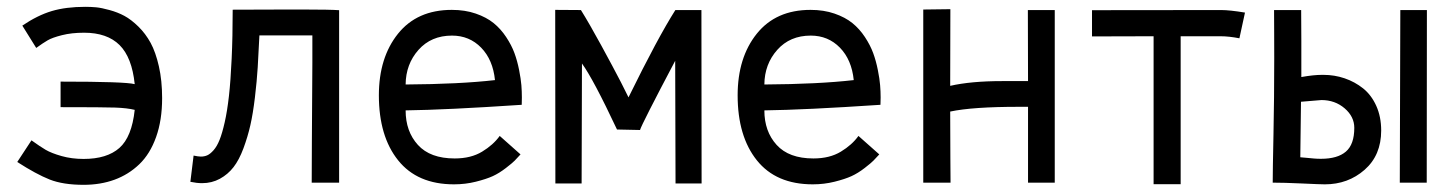

<svg xmlns="http://www.w3.org/2000/svg" viewBox="-20 -527 4181 554"><path d="M70.8 -122.1Q95.2 -104.5 111.8 -94.7Q128.4 -85 157.7 -76.7Q187 -68.4 221.2 -68.4Q288.6 -68.4 324.5 -100.1Q360.4 -131.8 368.7 -210Q347.2 -215.3 312.5 -216.6Q277.8 -217.8 154.8 -217.8V-291.5Q342.3 -291.5 368.7 -284.2Q360.8 -361.3 325 -397Q289.1 -432.6 222.7 -432.6Q186.5 -432.6 158.7 -425.5Q130.9 -418.5 117.4 -410.6Q104 -402.8 84.5 -388.7L44.4 -453.1Q88.4 -482.9 129.4 -495.1Q170.4 -507.3 226.1 -507.3Q242.2 -507.3 257.6 -505.9Q272.9 -504.4 296.1 -498Q319.3 -491.7 338.9 -481.2Q358.4 -470.7 379.2 -450.4Q399.9 -430.2 414.6 -403.3Q429.2 -376.5 438.5 -335.4Q447.8 -294.4 447.8 -243.7Q447.8 -180.2 430.4 -131.6Q413.1 -83 382.1 -53.2Q351.1 -23.4 310.5 -8.5Q270 6.3 221.2 6.3Q162.1 6.3 123.3 -9Q84.5 -24.4 29.8 -59.6Z M529.3 -2.4 538.6 -78.1Q552.2 -75.2 559.6 -75.2Q569.8 -75.2 578.1 -78.9Q586.4 -82.5 596.2 -93.5Q606 -104.5 613.5 -123.3Q621.1 -142.1 628.4 -174.3Q635.7 -206.5 640.6 -250.2Q645.5 -293.9 648.4 -357.2Q651.4 -420.4 651.4 -499L800.8 -499.5H858.9Q931.2 -499.5 958.5 -497.6V0H879.4Q879.4 -26.4 879.9 -121.3Q880.4 -216.3 880.9 -281.2L881.3 -346.2V-424.8H728.5Q726.1 -371.6 723.6 -332.5Q721.2 -293.5 715.6 -246.3Q710 -199.2 702.4 -165.8Q694.8 -132.3 682.4 -98.9Q669.9 -65.4 653.8 -44.7Q637.7 -23.9 614.5 -11.2Q591.3 1.5 563 1.5Q547.9 1.5 529.3 -2.4Z M1150.4 -283.2Q1306.2 -284.2 1408.2 -295.9Q1402.3 -354.5 1368.4 -389.4Q1334.5 -424.3 1284.2 -424.3Q1224.1 -424.3 1187.5 -383.1Q1150.9 -341.8 1150.4 -283.2ZM1283.7 -498.5Q1321.8 -498.5 1352.8 -487.8Q1383.8 -477.1 1404.3 -460.4Q1424.8 -443.8 1440.4 -420.2Q1456.1 -396.5 1464.4 -373.8Q1472.7 -351.1 1477.8 -325.2Q1482.9 -299.3 1484.4 -281.2Q1485.8 -263.2 1485.8 -245.6Q1485.8 -228.5 1485.4 -224.6Q1267.1 -210 1150.4 -208.5Q1150.4 -147.9 1185.8 -108.9Q1221.2 -69.8 1292 -69.8Q1338.9 -69.8 1371.1 -89.4Q1403.3 -108.9 1421.9 -134.8L1481.9 -81.5Q1471.2 -69.8 1465.1 -63.5Q1459 -57.1 1439.7 -42.2Q1420.4 -27.3 1401.9 -18.8Q1383.3 -10.3 1353 -2.7Q1322.8 4.9 1290 4.9Q1184.1 4.9 1128.7 -64.5Q1073.2 -133.8 1073.2 -252Q1073.2 -360.8 1128.4 -429.7Q1183.6 -498.5 1283.7 -498.5Z M1582 -498.5 1656.2 -498Q1680.2 -459.5 1714.6 -396.5Q1749 -333.5 1771.5 -290L1793.5 -246.1Q1878.4 -418.9 1928.7 -498H2003.9L2004.4 2.4H1929.2L1928.2 -351.6Q1832 -169.4 1826.7 -151.9L1760.3 -153.3Q1691.9 -298.8 1659.2 -343.8L1658.2 2.4H1582.5Z M2185.5 -283.2Q2341.3 -284.2 2443.4 -295.9Q2437.5 -354.5 2403.6 -389.4Q2369.6 -424.3 2319.3 -424.3Q2259.3 -424.3 2222.7 -383.1Q2186 -341.8 2185.5 -283.2ZM2318.8 -498.5Q2356.9 -498.5 2387.9 -487.8Q2418.9 -477.1 2439.5 -460.4Q2460 -443.8 2475.6 -420.2Q2491.2 -396.5 2499.5 -373.8Q2507.8 -351.1 2512.9 -325.2Q2518.1 -299.3 2519.5 -281.2Q2521 -263.2 2521 -245.6Q2521 -228.5 2520.5 -224.6Q2302.2 -210 2185.5 -208.5Q2185.5 -147.9 2220.9 -108.9Q2256.3 -69.8 2327.1 -69.8Q2374 -69.8 2406.2 -89.4Q2438.5 -108.9 2457 -134.8L2517.1 -81.5Q2506.3 -69.8 2500.2 -63.5Q2494.1 -57.1 2474.9 -42.2Q2455.6 -27.3 2437 -18.8Q2418.5 -10.3 2388.2 -2.7Q2357.9 4.9 2325.2 4.9Q2219.2 4.9 2163.8 -64.5Q2108.4 -133.8 2108.4 -252Q2108.4 -360.8 2163.6 -429.7Q2218.8 -498.5 2318.8 -498.5Z M2722.2 -500.5 2721.7 -279.3Q2781.7 -293 2871.1 -293H2946.3Q2946.3 -366.7 2946 -416Q2945.8 -465.3 2945.8 -498H3023.4V0H2946.3V-218.8H2919.4Q2786.1 -218.8 2721.7 -205.1Q2721.7 -111.3 2722.2 -72.8Q2722.7 -34.2 2722.7 0H2644V-499.5Z M3308.6 4.4V-422.4Q3252.9 -422.4 3197.5 -422.1Q3142.1 -421.9 3130.9 -421.9V-497.6Q3156.7 -497.6 3305.4 -497.8Q3454.1 -498 3503.9 -498Q3528.3 -498 3572.3 -490.7L3556.2 -416.5Q3525.9 -422.4 3501.5 -422.4H3386.7V4.4Z M3793 -238.3Q3793 -238.3 3733.9 -233.4Q3733.4 -200.7 3731.9 -73.2Q3740.2 -72.8 3751.5 -71.5Q3762.7 -70.3 3771.5 -69.6Q3780.3 -68.8 3791.5 -68.8Q3839.4 -68.8 3863.5 -89.6Q3887.7 -110.4 3887.7 -158.2Q3887.7 -190.4 3859.9 -214.4Q3832 -238.3 3793 -238.3ZM3656.2 -498H3734.4Q3734.9 -459 3734.9 -408.2V-304.7Q3770 -311 3794.4 -311H3798.8Q3830.6 -311 3859.9 -301Q3889.2 -291 3913.1 -272Q3937 -252.9 3951.2 -221.4Q3965.3 -189.9 3965.3 -150.4Q3965.3 -79.1 3917.5 -37.1Q3869.6 4.9 3802.7 4.9Q3789.6 4.9 3736.6 2.4Q3683.6 0 3652.3 0Q3652.3 -33.7 3654.5 -138.7Q3656.7 -243.7 3656.7 -358.9Q3656.7 -386.7 3656.5 -431.6Q3656.2 -476.6 3656.2 -498ZM4019 0 4020.5 -498H4097.2L4096.7 0Z"/></svg>

Font: Fantasque Sans Mono
Style: Regular
Weight: 400
Monospace: yes
Designer: Jany Belluz
Version: Version 1.8.0 ; ttfautohint (v1.8.2)